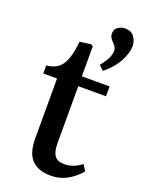

<svg xmlns="http://www.w3.org/2000/svg" viewBox="-155 -884 719 969"><g transform="rotate(20 205.0 -399.5)"><path d="M244 14Q176 14 141.5 -22Q107 -58 107 -136V-458H33V-501Q90 -506 116 -545Q142 -584 150 -671L209 -679L221 -673V-511H370V-458H221V-149Q221 -106 236.5 -85Q252 -64 288 -64Q338 -64 380 -98L401 -66Q369 -28 330 -7Q291 14 244 14ZM311.3 -572.8 286.5 -596.6Q310.4 -626.3 320.3 -647.7Q330.2 -669 330.2 -686.8Q330.2 -707.7 310.4 -725.5Q300.4 -735.5 295 -744.4Q289.5 -753.3 289.5 -766.2Q289.5 -790 306.9 -801.4Q324.2 -812.8 344.1 -812.8Q378.8 -812.8 394.2 -790Q409.6 -767.2 409.6 -740.4Q409.6 -704.7 385.3 -659.1Q361 -613.4 311.3 -572.8Z"/></g></svg>

Font: Literata 36pt Medium
Style: Regular
Weight: 500
Designer: Latin by Veronika Burian and Jose Scaglione. Greek by Irene Vlachou. Cyrillic by Vera Evstafieva.
Foundry: TypeTogether
Version: Version 3.002